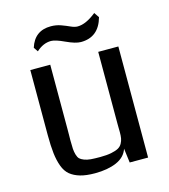

<svg xmlns="http://www.w3.org/2000/svg" viewBox="-108 -801 788 895"><g transform="rotate(-15 285.5 -353.5)"><path d="M73.2 0ZM498 0.5H409.2L400.4 -68.4Q387.7 -29.8 345 -11.2Q302.2 7.3 240.7 7.3Q198.7 7.3 169.9 -1Q141.1 -9.3 121.8 -25.1Q102.5 -41 92 -69.6Q81.5 -98.1 77.4 -133.5Q73.2 -168.9 73.2 -221.7V-535.6H169.4V-224.6Q169.4 -213.9 169.2 -195.6Q168.9 -177.2 168.9 -169.9Q168.9 -144 169.9 -129.4Q170.9 -114.7 175 -100.6Q179.2 -86.4 186 -79.8Q192.9 -73.2 206.5 -67.9Q220.2 -62.5 238 -61Q255.9 -59.6 283.7 -59.6Q314.9 -59.6 336.9 -64Q358.9 -68.4 371.6 -75.4Q384.3 -82.5 390.9 -94.7Q397.5 -106.9 399.4 -118.7Q401.4 -130.4 401.4 -147.9Q401.4 -153.8 401.1 -167Q400.9 -180.2 400.9 -187V-535.6H498ZM446.3 -690.9Q421.4 -600.6 335.4 -600.6Q309.6 -600.6 265.6 -621.1Q221.7 -641.6 201.2 -641.6Q163.1 -641.6 129.9 -610.8L115.7 -631.8Q139.6 -708 217.8 -708Q243.7 -708 266.4 -699.7Q289.1 -691.4 307.1 -683.1Q325.2 -674.8 339.4 -674.8Q379.4 -674.8 429.7 -715.3Z"/></g></svg>

Font: Coda
Style: Regular
Weight: 400
Designer: vernon adams
Foundry: vernon adams
Version: Version 2.000; ttfautohint (v0.8) -r 50 -G 200 -x